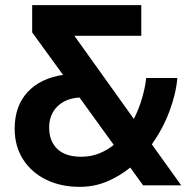

<svg xmlns="http://www.w3.org/2000/svg" viewBox="-20 -720 747 746"><path d="M290 6Q216 6 159 -22Q102 -50 69.5 -101Q37 -152 37 -220Q37 -308 87 -362Q137 -416 225 -429L105 -594V-700H529V-581H269L500 -258Q521 -299 533 -342Q545 -385 548 -417H669Q664 -356 638.5 -288Q613 -220 570 -159L684 0H536L486 -69Q444 -35 395 -14.5Q346 6 290 6ZM171 -224Q171 -172 202.5 -141.5Q234 -111 296 -111Q333 -111 364.5 -123.5Q396 -136 422 -157L289 -341Q235 -338 203 -306.5Q171 -275 171 -224Z"/></svg>

Font: Host Grotesk Black
Style: Regular
Weight: 900
Designer: Doğukan Karapınar based on Poppins by Indian Type Foundry, Jonny Pinhorn
Foundry: Element Type
Version: Version 1.000; ttfautohint (v1.8.4.7-5d5b);gftools[0.9.33]